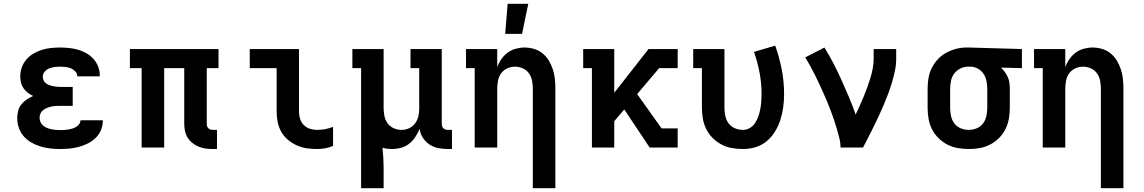

<svg xmlns="http://www.w3.org/2000/svg" viewBox="-20 -779 6040 1014"><path d="M297 8Q271 8 245 5Q219 2 194 -5.5Q169 -13 146 -26Q123 -39 105.5 -59Q88 -79 79.5 -104Q71 -129 71 -156Q71 -175 76 -194Q81 -213 93 -228Q105 -243 121 -253.5Q137 -264 155 -272Q140 -279 127 -289Q114 -299 104.5 -312.5Q95 -326 91 -342Q87 -358 87 -375Q87 -399 95 -422.5Q103 -446 119 -464.5Q135 -483 156 -495.5Q177 -508 200.5 -515.5Q224 -523 248.5 -525.5Q273 -528 297 -528Q321 -528 345 -525.5Q369 -523 392 -516.5Q415 -510 436 -498Q457 -486 473 -468.5Q489 -451 498 -428Q507 -405 507 -382V-376H388V-377Q388 -391 377.5 -402Q367 -413 353.5 -418.5Q340 -424 325.5 -425.5Q311 -427 297 -427Q282 -427 267.5 -425Q253 -423 239 -417.5Q225 -412 215.5 -400Q206 -388 206 -373Q206 -363 210.5 -354Q215 -345 223 -339Q231 -333 240.5 -329.5Q250 -326 260 -324Q270 -322 280 -321Q290 -320 300 -320H364V-220H300Q288 -220 276 -219.5Q264 -219 252.5 -216.5Q241 -214 229.5 -209.5Q218 -205 208.5 -198Q199 -191 194 -180Q189 -169 189 -157Q189 -145 194 -134Q199 -123 208 -115.5Q217 -108 228 -103.5Q239 -99 250.5 -96.5Q262 -94 273.5 -93Q285 -92 297 -92Q308 -92 319 -92.5Q330 -93 341 -95Q352 -97 362.5 -100Q373 -103 382.5 -109Q392 -115 398.5 -124Q405 -133 405 -144H523V-141Q523 -115 513 -91.5Q503 -68 485 -50.5Q467 -33 444 -21.5Q421 -10 397 -3.5Q373 3 347.5 5.5Q322 8 297 8Z M1126 8H1103Q1084 8 1065.5 5.5Q1047 3 1029 -4.5Q1011 -12 996 -24Q981 -36 971 -52Q961 -68 957 -87Q953 -106 953 -125V-419H847V0H728V-419H666V-520H1134V-419H1072V-125Q1072 -118 1074 -112Q1076 -106 1080.5 -101.5Q1085 -97 1091 -95Q1097 -93 1103 -93H1126Z M1655 8Q1627 8 1599.5 4Q1572 0 1547 -11.5Q1522 -23 1500.5 -41Q1479 -59 1465.5 -83Q1452 -107 1446.5 -134.5Q1441 -162 1441 -189V-419H1299V-520H1559V-189Q1559 -170 1565 -151Q1571 -132 1584.5 -118.5Q1598 -105 1616.5 -99Q1635 -93 1655 -93Q1676 -93 1697.5 -97Q1719 -101 1739 -109V-8Q1719 0 1697.5 4Q1676 8 1655 8Z M1887 215V-419H1841V-520H2006V-210Q2006 -189 2010 -167.5Q2014 -146 2026.5 -128.5Q2039 -111 2059 -102Q2079 -93 2100 -93Q2121 -93 2140 -101.5Q2159 -110 2171.5 -126.5Q2184 -143 2189 -163Q2194 -183 2194 -204V-419H2148V-520H2313V-125Q2313 -118 2315 -112Q2317 -106 2321.5 -101.5Q2326 -97 2332 -95Q2338 -93 2345 -93H2367V8H2345Q2319 8 2294 3Q2269 -2 2248 -16Q2227 -30 2213 -52Q2199 -74 2196 -99Q2187 -76 2173.5 -55.5Q2160 -35 2141 -20Q2122 -5 2098 1.5Q2074 8 2050 8Q2037 8 2024.5 6.5Q2012 5 2000 1Q2003 28 2004.5 54.5Q2006 81 2006 107V215Z M2794 215V-310Q2794 -331 2790 -352.5Q2786 -374 2773.5 -391.5Q2761 -409 2741 -418Q2721 -427 2700 -427Q2679 -427 2659 -418Q2639 -409 2626.5 -391.5Q2614 -374 2610 -352.5Q2606 -331 2606 -310V0H2487V-419H2441V-520H2606V-424Q2614 -447 2628 -467Q2642 -487 2661 -501Q2680 -515 2703.5 -521.5Q2727 -528 2750 -528Q2776 -528 2801 -520.5Q2826 -513 2846 -496.5Q2866 -480 2879 -458Q2892 -436 2900 -411.5Q2908 -387 2910.5 -361.5Q2913 -336 2913 -310V215ZM2648 -600 2661 -759H2770L2737 -600Z M3411 0 3277 -201 3224 -139V0H3106V-419H3060V-520H3224V-289L3405 -520H3559V-419H3461L3345 -282L3474 -101H3559V0Z M3904 8Q3875 8 3846 3Q3817 -2 3791 -15.5Q3765 -29 3744 -50Q3723 -71 3710 -97Q3697 -123 3692 -152Q3687 -181 3687 -210V-419H3641V-520H3806V-210Q3806 -188 3810.5 -166.5Q3815 -145 3828 -127.5Q3841 -110 3861.5 -101.5Q3882 -93 3904 -93Q3924 -93 3941 -103.5Q3958 -114 3968.5 -130.5Q3979 -147 3985.5 -166Q3992 -185 3995.5 -204Q3999 -223 4000.5 -242.5Q4002 -262 4002 -282Q4002 -339 3991.5 -395Q3981 -451 3962 -505L4074 -538Q4096 -477 4108.5 -412.5Q4121 -348 4121 -282Q4121 -248 4116.5 -214Q4112 -180 4102 -148Q4092 -116 4074 -86Q4056 -56 4030 -34Q4004 -12 3971 -2Q3938 8 3904 8Z M4419 0Q4419 -26 4412.5 -51Q4406 -76 4399 -100.5Q4392 -125 4383.5 -149.5Q4375 -174 4366 -198Q4357 -222 4347 -245.5Q4337 -269 4326.5 -292.5Q4316 -316 4305 -339.5Q4294 -363 4282.5 -386Q4271 -409 4258.5 -431.5Q4246 -454 4233 -476L4334 -528Q4360 -486 4382.5 -442.5Q4405 -399 4425 -354.5Q4445 -310 4464 -265Q4483 -220 4499 -174Q4510 -197 4520.5 -220.5Q4531 -244 4541 -268Q4551 -292 4560 -316.5Q4569 -341 4576.5 -366Q4584 -391 4589 -416.5Q4594 -442 4594 -468V-520H4713V-468Q4713 -437 4706.5 -406Q4700 -375 4691 -344.5Q4682 -314 4671 -284.5Q4660 -255 4647.5 -226Q4635 -197 4622 -168.5Q4609 -140 4595 -112Q4581 -84 4567 -56Q4553 -28 4538 0Z M5096 8Q5067 8 5038 3Q5009 -2 4983 -15.5Q4957 -29 4936 -50Q4915 -71 4902 -97Q4889 -123 4884 -152Q4879 -181 4879 -210V-310Q4879 -338 4883.5 -366Q4888 -394 4900.5 -419Q4913 -444 4932 -465Q4951 -486 4975.5 -499.5Q5000 -513 5027.5 -520.5Q5055 -528 5083 -528H5100L5377 -520V-419L5266 -422Q5277 -412 5286.5 -399Q5296 -386 5302.5 -371.5Q5309 -357 5311 -341.5Q5313 -326 5313 -310V-210Q5313 -181 5308 -152Q5303 -123 5290 -97Q5277 -71 5256 -50Q5235 -29 5209 -15.5Q5183 -2 5154 3Q5125 8 5096 8ZM5096 -93Q5118 -93 5138.5 -101.5Q5159 -110 5172 -127.5Q5185 -145 5189.5 -166.5Q5194 -188 5194 -210V-310Q5194 -330 5190 -350.5Q5186 -371 5175 -388Q5164 -405 5146 -415.5Q5128 -426 5108 -427H5093Q5072 -427 5052.5 -417.5Q5033 -408 5020 -391Q5007 -374 5002.5 -352.5Q4998 -331 4998 -310V-210Q4998 -188 5002.5 -166.5Q5007 -145 5020 -127.5Q5033 -110 5053.5 -101.5Q5074 -93 5096 -93Z M5794 215V-310Q5794 -331 5790 -352.5Q5786 -374 5773.5 -391.5Q5761 -409 5741 -418Q5721 -427 5700 -427Q5679 -427 5659 -418Q5639 -409 5626.5 -391.5Q5614 -374 5610 -352.5Q5606 -331 5606 -310V0H5487V-419H5441V-520H5606V-424Q5614 -447 5628 -467Q5642 -487 5661 -501Q5680 -515 5703.5 -521.5Q5727 -528 5750 -528Q5776 -528 5801 -520.5Q5826 -513 5846 -496.5Q5866 -480 5879 -458Q5892 -436 5900 -411.5Q5908 -387 5910.5 -361.5Q5913 -336 5913 -310V215Z"/></svg>

Font: Iosevka HT Extended
Style: Bold
Weight: 700
Width: 7
Monospace: yes
Designer: Belleve Invis
Foundry: Belleve Invis
Version: Version 32.3.0; ttfautohint (v1.8.4)